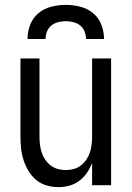

<svg xmlns="http://www.w3.org/2000/svg" viewBox="-20 -760 540 788"><path d="M220 8Q195 8 171 1Q147 -6 128.5 -21.5Q110 -37 97 -58.5Q84 -80 76.5 -103.5Q69 -127 66.5 -151.5Q64 -176 64 -200V-520H142V-200Q142 -183 144 -166.5Q146 -150 151 -134.5Q156 -119 165.5 -105Q175 -91 188 -81Q201 -71 217 -66.5Q233 -62 250 -62Q267 -62 283 -66.5Q299 -71 312 -81Q325 -91 334.5 -105Q344 -119 349 -134.5Q354 -150 356 -166.5Q358 -183 358 -200V-520H436V0H358V-91Q350 -70 337 -51Q324 -32 305.5 -18Q287 -4 264.5 2Q242 8 220 8ZM93 -600Q93 -630 104 -658.5Q115 -687 138 -706Q161 -725 190.5 -732.5Q220 -740 250 -740Q280 -740 309.5 -732.5Q339 -725 362 -706Q385 -687 396 -658.5Q407 -630 407 -600H333Q333 -616 327 -631Q321 -646 309 -655.5Q297 -665 281.5 -669Q266 -673 250 -673Q234 -673 218.5 -669Q203 -665 191 -655.5Q179 -646 173 -631Q167 -616 167 -600Z"/></svg>

Font: Iosevka NFM
Style: Regular
Weight: 400
Monospace: yes
Designer: Belleve Invis
Foundry: Belleve Invis
Version: Version 29.0.4; ttfautohint (v1.8.4);Nerd Fonts 3.3.0